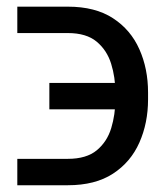

<svg xmlns="http://www.w3.org/2000/svg" viewBox="-20 -548 489 568"><path d="M31.2 -78.1H180.7Q235.8 -78.1 266.4 -103.5Q296.9 -128.9 309.1 -169.2Q321.3 -209.5 321.3 -253.9V-274.4Q321.3 -319.3 308.8 -359.4Q296.4 -399.4 265.9 -424.8Q235.4 -450.2 180.7 -450.2H31.2V-528.3H180.7Q261.7 -528.3 314.2 -494.1Q366.7 -460 392.3 -402.3Q418 -344.7 418 -274.4V-253.9Q418 -184.1 392.3 -126.2Q366.7 -68.4 314.2 -34.2Q261.7 0 180.7 0H31.2ZM126 -224.6V-302.7H394.5V-224.6Z"/></svg>

Font: Inter
Style: Regular
Weight: 400
Designer: Rasmus Andersson
Foundry: rsms
Version: Version 4.000;git-8c9346024